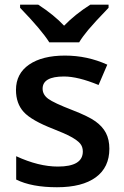

<svg xmlns="http://www.w3.org/2000/svg" viewBox="-20 -786 527 816"><path d="M444.8 -153.8Q444.8 -74.7 387.2 -32.5Q329.6 9.8 222.2 9.8Q114.3 9.8 48.8 -22.9V-122.1Q144 -78.1 226.1 -78.1Q332 -78.1 332 -142.1Q332 -162.6 320.3 -176.3Q308.6 -189.9 281.7 -204.6Q254.9 -219.2 207 -237.8Q113.8 -273.9 80.8 -310.1Q47.9 -346.2 47.9 -403.8Q47.9 -473.1 103.8 -511.5Q159.7 -549.8 255.9 -549.8Q351.1 -549.8 436 -511.2L398.9 -424.8Q311.5 -460.9 252 -460.9Q161.1 -460.9 161.1 -409.2Q161.1 -383.8 184.8 -366.2Q208.5 -348.6 288.1 -317.9Q355 -292 385.3 -270.5Q415.5 -249 430.2 -220.9Q444.8 -192.9 444.8 -153.8ZM441.4 -766.1V-752.9Q379.9 -689 354.7 -658.7Q329.6 -628.4 316.4 -606H189.5Q157.7 -657.2 65.4 -752.9V-766.1H142.6Q210 -722.2 252.4 -676.8Q299.8 -725.6 363.8 -766.1Z"/></svg>

Font: f4_1792           
Style: Regular
Weight: 600
Foundry: Ascender Corporation
Version: Version 1.10